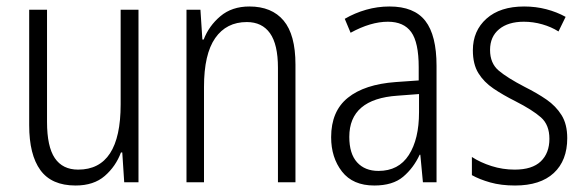

<svg xmlns="http://www.w3.org/2000/svg" viewBox="-20 -562 1805 592"><path d="M407 -532V0H363L357 -92H353Q337 -49 303 -19.5Q269 10 213 10Q139 10 104.5 -37.5Q70 -85 70 -176V-532H125V-186Q125 -110 149 -74.5Q173 -39 221 -39Q352 -39 352 -240V-532Z M749 -542Q818 -542 854.5 -498.5Q891 -455 891 -363V0H837V-353Q837 -425 812.5 -459.5Q788 -494 741 -494Q678 -494 643.5 -444.5Q609 -395 609 -294V0H555V-532H598L604 -440H608Q624 -482 659.5 -512Q695 -542 749 -542Z M1181 -542Q1257 -542 1291.5 -497.5Q1326 -453 1326 -359V0H1284L1276 -85H1274Q1255 -44 1223 -17Q1191 10 1134 10Q1068 10 1034.5 -33Q1001 -76 1001 -139Q1001 -219 1052.5 -260.5Q1104 -302 1200 -309L1271 -314V-355Q1271 -431 1248 -463Q1225 -495 1176 -495Q1123 -495 1061 -461L1043 -504Q1074 -522 1109 -532Q1144 -542 1181 -542ZM1206 -267Q1057 -257 1057 -140Q1057 -88 1081 -61.5Q1105 -35 1147 -35Q1209 -35 1240.5 -84Q1272 -133 1272 -216V-272Z M1729 -136Q1729 -67 1687.5 -28.5Q1646 10 1568 10Q1525 10 1491.5 0.5Q1458 -9 1435 -22V-78Q1461 -61 1495.5 -50Q1530 -39 1567 -39Q1621 -39 1647.5 -64.5Q1674 -90 1674 -134Q1674 -177 1648 -200Q1622 -223 1569 -250Q1531 -269 1501.5 -289Q1472 -309 1455 -336.5Q1438 -364 1438 -407Q1438 -467 1480 -504.5Q1522 -542 1596 -542Q1632 -542 1664.5 -533.5Q1697 -525 1724 -510L1702 -465Q1680 -479 1652 -487Q1624 -495 1595 -495Q1547 -495 1519 -472Q1491 -449 1491 -408Q1491 -367 1517.5 -344.5Q1544 -322 1598 -294Q1636 -275 1665 -255Q1694 -235 1711.5 -207Q1729 -179 1729 -136Z"/></svg>

Font: Noto Sans Ethiopic Condensed Light
Style: Regular
Weight: 300
Width: 3
Designer: Monotype Design Team
Foundry: Monotype Imaging Inc.
Version: Version 2.102; ttfautohint (v1.8.4.7-5d5b)